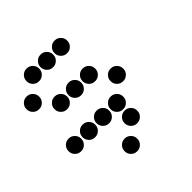

<svg xmlns="http://www.w3.org/2000/svg" viewBox="-184 -634 969 969"><g transform="rotate(-45 300.0 -150.0)"><path d="M149 -495Q131 -495 118 -482Q105 -469 105 -451V-449Q105 -431 118 -418Q131 -405 149 -405H151Q169 -405 182 -418Q195 -431 195 -449V-451Q195 -469 182 -482Q169 -495 151 -495ZM249 -495Q231 -495 218 -482Q205 -469 205 -451V-449Q205 -431 218 -418Q231 -405 249 -405H251Q269 -405 282 -418Q295 -431 295 -449V-451Q295 -469 282 -482Q269 -495 251 -495ZM349 -495Q331 -495 318 -482Q305 -469 305 -451V-449Q305 -431 318 -418Q331 -405 349 -405H351Q369 -405 382 -418Q395 -431 395 -449V-451Q395 -469 382 -482Q369 -495 351 -495ZM49 -395Q31 -395 18 -382Q5 -369 5 -351V-349Q5 -331 18 -318Q31 -305 49 -305H51Q69 -305 82 -318Q95 -331 95 -349V-351Q95 -369 82 -382Q69 -395 51 -395ZM149 -295Q131 -295 118 -282Q105 -269 105 -251V-249Q105 -231 118 -218Q131 -205 149 -205H151Q169 -205 182 -218Q195 -231 195 -249V-251Q195 -269 182 -282Q169 -295 151 -295ZM249 -295Q231 -295 218 -282Q205 -269 205 -251V-249Q205 -231 218 -218Q231 -205 249 -205H251Q269 -205 282 -218Q295 -231 295 -249V-251Q295 -269 282 -282Q269 -295 251 -295ZM349 -295Q331 -295 318 -282Q305 -269 305 -251V-249Q305 -231 318 -218Q331 -205 349 -205H351Q369 -205 382 -218Q395 -231 395 -249V-251Q395 -269 382 -282Q369 -295 351 -295ZM449 -195Q431 -195 418 -182Q405 -169 405 -151V-149Q405 -131 418 -118Q431 -105 449 -105H451Q469 -105 482 -118Q495 -131 495 -149V-151Q495 -169 482 -182Q469 -195 451 -195ZM49 -95Q31 -95 18 -82Q5 -69 5 -51V-49Q5 -31 18 -18Q31 -5 49 -5H51Q69 -5 82 -18Q95 -31 95 -49V-51Q95 -69 82 -82Q69 -95 51 -95ZM149 -95Q131 -95 118 -82Q105 -69 105 -51V-49Q105 -31 118 -18Q131 -5 149 -5H151Q169 -5 182 -18Q195 -31 195 -49V-51Q195 -69 182 -82Q169 -95 151 -95ZM249 -95Q231 -95 218 -82Q205 -69 205 -51V-49Q205 -31 218 -18Q231 -5 249 -5H251Q269 -5 282 -18Q295 -31 295 -49V-51Q295 -69 282 -82Q269 -95 251 -95ZM349 -95Q331 -95 318 -82Q305 -69 305 -51V-49Q305 -31 318 -18Q331 -5 349 -5H351Q369 -5 382 -18Q395 -31 395 -49V-51Q395 -69 382 -82Q369 -95 351 -95ZM349 5Q331 5 318 18Q305 31 305 49V51Q305 69 318 82Q331 95 349 95H351Q369 95 382 82Q395 69 395 51V49Q395 31 382 18Q369 5 351 5ZM249 105Q231 105 218 118Q205 131 205 149V151Q205 169 218 182Q231 195 249 195H251Q269 195 282 182Q295 169 295 151V149Q295 131 282 118Q269 105 251 105Z"/></g></svg>

Font: Doto Rounded Black
Style: Regular
Weight: 900
Monospace: yes
Version: Version 1.000